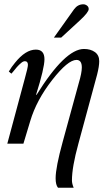

<svg xmlns="http://www.w3.org/2000/svg" viewBox="-20 -669 514 894"><path d="M231 -494 325 -626Q342 -649 368 -649Q377 -649 385 -643Q393 -637 393 -627Q393 -612 353 -575L265 -494ZM148 -228 150 -227Q283 -441 371 -441Q402 -441 422 -426.5Q442 -412 442 -384Q442 -360 432 -321L345 0Q315 109 315 171Q315 186 323 205H250Q239 192 239 161Q239 111 272 -9L347 -283Q361 -330 361 -355Q361 -390 336 -390Q296 -390 223 -296.5Q150 -203 121 -106L89 0H14L96 -305Q110 -355 110 -367Q110 -384 96 -384Q92 -384 87.5 -382Q83 -380 78 -375.5Q73 -371 68.5 -367Q64 -363 58.5 -356.5Q53 -350 49.5 -345.5Q46 -341 40.5 -334.5Q35 -328 33 -326L21 -336Q34 -358 50 -377Q99 -438 147 -438Q187 -438 187 -393Q187 -352 148 -228Z"/></svg>

Font: STIX MathJax Alphabets
Style: Italic
Weight: 400
Italic angle: -16.33°
Designer: MicroPress Inc., with final additions and corrections provided by Coen Hoffman, Elsevier (retired)
Version: Version 1.1.1